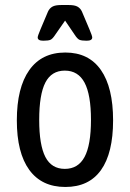

<svg xmlns="http://www.w3.org/2000/svg" viewBox="-20 -738 517 764"><path d="M47 -259Q47 -389 96.5 -459Q146 -529 240 -529Q333 -529 381.5 -459.5Q430 -390 430 -259Q430 -129 382 -61.5Q334 6 240 6Q146 6 96.5 -62Q47 -130 47 -259ZM342 -261Q342 -361 316.5 -409Q291 -457 238 -457Q185 -457 160.5 -409.5Q136 -362 136 -261Q136 -161 160.5 -113.5Q185 -66 238 -66Q291 -66 316.5 -113.5Q342 -161 342 -261ZM130 -589Q130 -595 141 -621L171 -692Q177 -705 188.5 -711.5Q200 -718 223 -718H254Q277 -718 288.5 -711.5Q300 -705 306 -692L336 -621Q347 -595 347 -589Q347 -576 325 -576Q305 -576 296.5 -579.5Q288 -583 277 -600L239 -656L200 -600Q189 -583 180.5 -579.5Q172 -576 152 -576Q130 -576 130 -589Z"/></svg>

Font: Asap Condensed
Style: Regular
Weight: 400
Designer: Pablo Cosgaya
Foundry: Omnibus-Type
Version: Version 1.010; ttfautohint (v1.8)